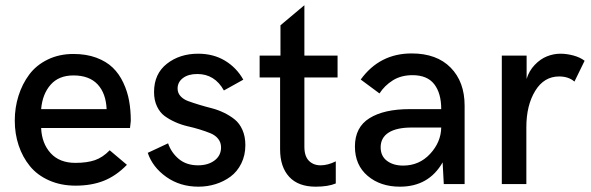

<svg xmlns="http://www.w3.org/2000/svg" viewBox="-20 -699 2243 729"><path d="M267.1 5.9Q210.9 5.9 166 -14.2Q121.1 -34.2 93.3 -68.6Q65.4 -103 50.8 -147Q36.1 -190.9 36.1 -241.2Q36.1 -290.5 50.3 -335.4Q64.5 -380.4 91.1 -416Q117.7 -451.7 161.1 -472.9Q204.6 -494.1 258.8 -494.1Q307.6 -494.1 345.7 -480Q383.8 -465.8 408.2 -442.1Q432.6 -418.5 448.2 -385Q463.9 -351.6 470.2 -316.2Q476.6 -280.8 476.6 -239.7L473.6 -212.9H136.2Q138.7 -154.3 172.4 -117.4Q206.1 -80.6 266.1 -80.6Q310.1 -80.6 340.1 -90.8Q370.1 -101.1 396.5 -128.4L461.9 -73.2Q420.9 -31.2 374.3 -12.7Q327.6 5.9 267.1 5.9ZM136.2 -284.7H384.8Q382.3 -344.7 350.6 -378.7Q318.8 -412.6 258.8 -412.6Q203.1 -412.6 172.1 -377.2Q141.1 -341.8 136.2 -284.7Z M733.4 9.8Q663.6 9.8 611.3 -27.3Q559.1 -64.5 541 -118.7L618.2 -154.8Q630.4 -119.1 659.2 -95.2Q688 -71.3 731.9 -71.3Q770 -71.3 794.7 -89.8Q819.3 -108.4 819.3 -139.2Q819.3 -158.2 808.3 -171.9Q797.4 -185.5 779.5 -192.9Q761.7 -200.2 738.8 -207.3Q715.8 -214.4 692.1 -219.7Q668.5 -225.1 645.5 -235.4Q622.6 -245.6 604.7 -258.8Q586.9 -272 575.9 -295.4Q564.9 -318.8 564.9 -349.6Q564.9 -418.5 613.5 -456.8Q662.1 -495.1 732.4 -495.1Q790.5 -495.1 834.5 -468.5Q878.4 -441.9 903.8 -396.5L830.1 -355.5Q795.4 -418 729 -418Q694.8 -418 674.6 -402.6Q654.3 -387.2 654.3 -362.8Q654.3 -346.2 665.3 -334Q676.3 -321.8 694.3 -315.2Q712.4 -308.6 735.6 -301.5Q758.8 -294.4 783 -288.3Q807.1 -282.2 830.3 -271Q853.5 -259.8 871.6 -245.1Q889.6 -230.5 900.6 -205.6Q911.6 -180.7 911.6 -147.9Q911.6 -109.4 896.2 -78.4Q880.9 -47.4 855.5 -28.6Q830.1 -9.8 798.8 0Q767.6 9.8 733.4 9.8Z M1178.7 9.8Q1112.3 9.8 1077.9 -27.8Q1043.5 -65.4 1043.5 -131.8V-404.8H965.8V-487.8H1044.9V-603L1135.7 -679.2V-487.8H1261.7V-404.8H1135.7V-141.6Q1135.7 -106 1152.8 -88.6Q1169.9 -71.3 1197.3 -71.3Q1224.6 -71.3 1254.9 -86.4V-2.4Q1225.6 9.8 1178.7 9.8Z M1498.5 9.8Q1424.3 9.8 1376 -31.2Q1327.6 -72.3 1327.6 -142.6Q1327.6 -215.8 1382.8 -250.2Q1438 -284.7 1536.1 -284.7H1655.3Q1655.3 -345.2 1628.7 -379.4Q1602.1 -413.6 1546.4 -413.6Q1502.9 -413.6 1471.4 -393.8Q1439.9 -374 1420.9 -344.2L1349.6 -397Q1421.4 -496.1 1543 -496.1Q1638.2 -496.1 1691.2 -442.1Q1744.1 -388.2 1744.1 -297.9V0H1665L1660.6 -82.5Q1607.9 9.8 1498.5 9.8ZM1510.7 -70.3Q1571.8 -70.3 1613 -114.7Q1654.3 -159.2 1655.3 -214.8H1543.5Q1485.8 -214.8 1455.6 -195.6Q1425.3 -176.3 1425.3 -139.6Q1425.3 -106.4 1449.2 -88.4Q1473.1 -70.3 1510.7 -70.3Z M1885.3 0V-487.8H1979.5V-399.4Q1988.8 -430.2 2010.3 -452.6Q2031.7 -475.1 2056.9 -485.1Q2082 -495.1 2107.9 -495.1Q2131.3 -495.1 2157 -488.3Q2182.6 -481.4 2199.7 -468.3L2161.1 -389.2Q2138.7 -408.7 2103 -408.7Q2045.4 -408.7 2012 -353.8Q1978.5 -298.8 1978.5 -216.3V0Z"/></svg>

Font: HK Grotesk Medium
Style: Regular
Weight: 500
Designer: Alfredo Marco Pradil and Stefan Peev
Foundry: Hanken Design Co.
Version: Version 1.045;PS 001.045;hotconv 1.0.88;makeotf.lib2.5.64775